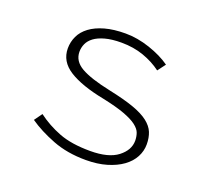

<svg xmlns="http://www.w3.org/2000/svg" viewBox="-94 -605 787 730"><g transform="rotate(20 300.0 -240.0)"><path d="M319 12Q244 12 184.5 -11Q125 -34 82 -64L105 -96Q146 -65 196.5 -45.5Q247 -26 323 -26Q397 -26 434 -54.5Q471 -83 471 -121Q471 -137 466 -151.5Q461 -166 443.5 -179.5Q426 -193 392.5 -205.5Q359 -218 302 -230Q210 -248 160 -279.5Q110 -311 110 -364Q110 -390 121 -413.5Q132 -437 155.5 -454.5Q179 -472 214.5 -482Q250 -492 298 -492Q346 -492 396.5 -475Q447 -458 482 -433L458 -401Q426 -425 385 -439.5Q344 -454 295 -454Q256 -454 229 -446.5Q202 -439 186 -427Q170 -415 163 -399.5Q156 -384 156 -367Q156 -329 194.5 -307Q233 -285 314 -268Q376 -255 415.5 -241Q455 -227 477.5 -209.5Q500 -192 508.5 -171Q517 -150 517 -123Q517 -96 504 -71.5Q491 -47 465.5 -28.5Q440 -10 403 1Q366 12 319 12Z"/></g></svg>

Font: Source Code Pro Light
Style: Regular
Weight: 300
Monospace: yes
Designer: Paul D. Hunt, Teo Tuominen
Foundry: Adobe Systems Incorporated
Version: Version 2.030;PS 1.000;hotconv 16.6.51;makeotf.lib2.5.65220